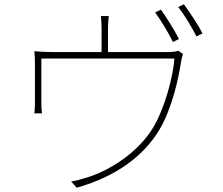

<svg xmlns="http://www.w3.org/2000/svg" viewBox="-20 -849 1040 896"><path d="M731 -804 704 -791C731 -754 768 -693 787 -653L815 -667C793 -711 756 -769 731 -804ZM838 -829 812 -816C841 -779 874 -724 897 -679L925 -693C905 -732 865 -793 838 -829ZM488 -774H451C453 -755 454 -729 454 -716C454 -696 454 -628 454 -593H484C484 -626 484 -696 484 -716C484 -729 485 -755 488 -774ZM834 -597 812 -612C804 -609 791 -606 758 -606H225C193 -606 164 -608 140 -610C143 -590 143 -562 143 -542C143 -510 143 -395 143 -364C143 -352 142 -330 140 -320H176C174 -331 173 -352 173 -365C173 -395 173 -528 173 -576H794C788 -494 751 -347 693 -251C627 -142 496 -52 377 -18C355 -11 333 -5 312 -2L338 27C526 -26 651 -124 721 -239C783 -339 815 -492 824 -556C827 -574 831 -590 834 -597Z"/></svg>

Font: Source Han Sans JP VF
Style: Regular
Weight: 250
Designer: Ryoko NISHIZUKA 西塚涼子 (kana, bopomofo & ideographs); Paul D. Hunt (Latin, Greek & Cyrillic); Sandoll Communications 산돌커뮤니
Foundry: Adobe
Version: Version 2.004;hotconv 1.0.118;makeotfexe 2.5.65603